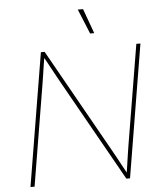

<svg xmlns="http://www.w3.org/2000/svg" viewBox="-61 -994 883 1047"><g transform="rotate(-5 380.5 -470.5)"><path d="M63 0 183.6 -727.5H204.1L514.6 -175.3Q529.3 -149.9 543 -124.5Q556.6 -99.1 570.3 -74Q584 -48.8 598.1 -23.4H591.3Q595.7 -48.8 599.1 -74Q602.5 -99.1 606.4 -124.5Q610.4 -149.9 614.3 -175.3L706.1 -727.5H728.5L607.9 0H587.9L277.8 -551.3Q263.7 -576.7 249.8 -602.1Q235.8 -627.4 222.2 -652.8Q208.5 -678.2 194.3 -703.6H200.7Q196.3 -678.2 192.4 -652.8Q188.5 -627.4 184.8 -602.1Q181.2 -576.7 176.8 -551.3L85.4 0ZM460 -805.7 404.3 -941.4H433.1L482.4 -805.7Z"/></g></svg>

Font: Inter 17pt Thin
Style: Italic
Weight: 250
Italic angle: -9.3988°
Version: Version 4.001;git-66647c0bb